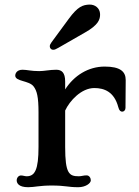

<svg xmlns="http://www.w3.org/2000/svg" viewBox="-20 -802 601 830"><path d="M52.2 -22.5C52.2 -11.2 59.6 7.3 101.6 7.3C128.9 7.3 150.9 0 203.1 0C264.6 0 272 7.3 318.4 7.3C349.6 7.3 372.6 -9.3 372.6 -22.5C372.6 -32.7 365.7 -43.9 354.5 -43.9C340.3 -43.9 332.5 -40 320.8 -40C278.8 -40 261.7 -51.3 261.7 -167V-324.2C281.2 -366.2 331.5 -421.4 387.7 -421.4C430.7 -421.4 473.6 -405.3 491.2 -339.4C495.1 -323.2 502 -319.3 508.3 -319.3C516.1 -319.3 522.5 -326.2 522.5 -335.4C522.5 -373 523.4 -419.4 523.4 -456.1C523.4 -493.2 499 -514.2 432.6 -514.2C361.8 -514.2 300.3 -475.6 261.7 -415.5V-449.7C261.7 -488.3 246.6 -500.5 223.1 -500.5C194.8 -500.5 171.9 -494.6 149.4 -494.6C113.8 -494.6 96.7 -500.5 77.6 -500.5C52.2 -500.5 45.9 -483.9 45.9 -475.1C45.9 -449.2 105 -454.6 125 -428.7C139.6 -409.7 146.5 -383.8 146.5 -315.9V-167C146.5 -68.4 130.9 -40 95.2 -40C87.9 -40 79.1 -43.5 70.8 -43.5C59.6 -43.5 52.2 -32.7 52.2 -22.5ZM211.4 -586.9C216.3 -586.9 221.7 -589.4 232.9 -595.7L347.7 -661.6C404.8 -693.8 413.6 -717.8 412.6 -741.7C411.6 -767.1 390.6 -783.2 365.7 -782.2C337.9 -780.8 316.4 -773.9 277.3 -720.7L202.6 -619.1C197.8 -612.3 194.8 -606.9 195.3 -601.1C195.3 -594.7 200.2 -586.4 211.4 -586.9Z"/></svg>

Font: Stoke
Style: Regular
Weight: 400
Designer: Nicole Fally
Foundry: Nicole Fally
Version: Version 1.002